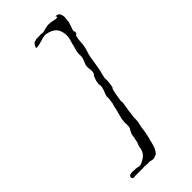

<svg xmlns="http://www.w3.org/2000/svg" viewBox="-225 -675 784 784"><g transform="rotate(-45 167.0 -282.5)"><path d="M150 65Q148 65 140 63Q130 60 124 62L102 60Q95 62 89 61H55Q45 61 42 62Q41 63 37 61Q35 59 33 55Q32 53 34 48Q35 44 44 42Q46 41 52 41Q57 41 63 41.5Q69 42 74 42Q79 43 83 43.5Q87 44 91 45Q100 45 104 42Q114 38 126 29Q138 19 142 6Q143 4 144 -0.5Q145 -5 146 -11Q149 -24 152 -28Q153 -30 153.5 -32.5Q154 -35 154 -39Q156 -43 156.5 -47.5Q157 -52 158 -56Q158 -61 159.5 -65.5Q161 -70 162 -74Q167 -86 172 -92Q172 -92 174 -101V-118Q174 -123 174 -127Q174 -131 175 -135Q175 -143 176 -144Q178 -153 182 -168Q184 -176 186.5 -184.5Q189 -193 190 -202Q192 -204 192 -209Q194 -212 194 -215Q194 -218 195 -222Q196 -226 196 -229.5Q196 -233 197 -236Q197 -243 198 -244Q196 -244 197 -248Q197 -252 199 -258Q200 -261 201 -264Q202 -267 203 -269Q205 -275 206 -276Q206 -278 209 -287Q212 -296 210 -306Q208 -311 210 -315Q210 -319 211 -322.5Q212 -326 213 -330L220 -348Q228 -352 228 -369Q227 -377 226.5 -384Q226 -391 226 -396Q226 -400 231 -412Q233 -418 235 -422.5Q237 -427 238 -430Q239 -435 239.5 -440.5Q240 -446 239 -451Q239 -462 242 -474Q244 -479 245.5 -485Q247 -491 249 -499Q251 -507 253 -513.5Q255 -520 256 -524Q257 -529 257.5 -534Q258 -539 258 -543Q258 -563 249 -579Q236 -600 200 -606Q198 -606 194.5 -606Q191 -606 187 -605Q183 -604 178.5 -603Q174 -602 169 -600Q164 -599 159.5 -597.5Q155 -596 150 -595Q145 -594 141 -593.5Q137 -593 134 -594Q131 -593 134 -598Q137 -606 140 -610Q147 -618 150 -617Q156 -617 160 -620H180Q186 -621 190 -620Q192 -620 193 -619.5Q194 -619 195 -619Q201 -619 208.5 -621.5Q216 -624 224 -625Q236 -628 250 -626Q255 -625 260 -624Q265 -623 269 -622Q277 -620 282 -622Q285 -623 284 -624Q284 -625 283.5 -625.5Q283 -626 283 -626L280 -629Q280 -630 284 -630Q293 -629 298 -624Q302 -618 304 -610Q306 -601 304 -592Q303 -587 303 -582.5Q303 -578 302 -574L290 -538Q290 -532 292 -530Q294 -528 292 -522L284 -514Q279 -496 279 -481Q279 -466 274 -448L266 -422Q265 -418 263 -407.5Q261 -397 259 -381Q254 -347 244 -310Q245 -298 244 -285Q243 -278 242 -272Q241 -266 240 -260Q237 -260 234 -249Q233 -244 231.5 -238Q230 -232 229 -225Q228 -218 227 -211.5Q226 -205 225 -200Q224 -190 226 -188L221 -156Q220 -150 219 -144.5Q218 -139 218 -134Q217 -129 216.5 -124Q216 -119 215 -114Q215 -109 215 -101.5Q215 -94 214 -86L210 -70Q208 -62 206 -44Q205 -36 203 -27Q201 -18 199 -9L190 25Q188 33 185 38.5Q182 44 180 48Q173 58 170 59L156 64Q155 64 153.5 64.5Q152 65 150 65Z"/></g></svg>

Font: Estonia
Style: Regular
Weight: 400
Designer: Robert E. Leuschke
Foundry: Robert E. Leuschke
Version: Version 1.014; ttfautohint (v1.8.3)